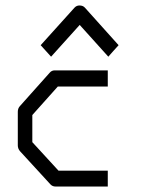

<svg xmlns="http://www.w3.org/2000/svg" viewBox="-20 -732 526 701"><path d="M373.5 -475V-416H191L98 -312V-213L193.5 -109H373.5V-51H182.5Q171.5 -51 164 -59L53 -180Q45 -189.5 45 -201V-324Q45 -336.5 53 -345L161 -466Q168.5 -475 179 -475ZM147.5 -546 128.5 -567 252 -704Q259.5 -712 270 -712Q283 -712 290 -704L413 -567L394 -546L375.5 -525L271 -641L166.5 -525Z"/></svg>

Font: 3270 Nerd Font Mono SemCond
Style: Regular
Weight: 400
Monospace: yes
Version: Version 3.0.1;Nerd Fonts 3.1.1